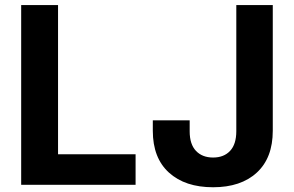

<svg xmlns="http://www.w3.org/2000/svg" viewBox="-20 -748 1190 777"><path d="M65.7 0V-727.5H214.9V-123.7H528.7V0ZM842.4 9.8Q729 9.8 663.7 -49.5Q598.4 -108.8 598.4 -218.6V-261H747.6V-216.4Q747.6 -164.3 773.1 -137.4Q798.6 -110.5 842.4 -110.5Q885.9 -110.5 911.1 -137.4Q936.3 -164.3 936.3 -217V-727.5H1083.9V-219.1Q1083.9 -109.1 1019.4 -49.6Q954.9 9.8 842.4 9.8Z"/></svg>

Font: Inter Variable LoSnoCo
Style: Regular
Weight: 400
Designer: Rasmus Andersson
Foundry: rsms
Version: Version 4.000;git-a52131595; featfreeze: case,dlig,ss01,ss02